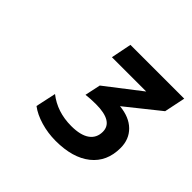

<svg xmlns="http://www.w3.org/2000/svg" viewBox="-116 -1046 704 704"><g transform="rotate(45 236.0 -694.5)"><path d="M108 -514 125 -593Q177 -552 250 -552Q298 -552 322.5 -569.5Q347 -587 347 -619Q347 -673 257 -673Q230 -673 206 -670L219 -731L355 -836H177L193 -916H472L455 -834L325 -730Q377 -725 406 -696.5Q435 -668 435 -623Q435 -552 385.5 -512.5Q336 -473 248 -473Q208 -473 170.5 -484Q133 -495 108 -514Z"/></g></svg>

Font: Application Medium
Style: Italic
Weight: 500
Italic angle: -12°
Designer: Wei Huang
Foundry: Wei Huang
Version: Version 0.012